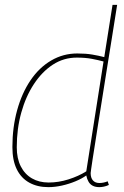

<svg xmlns="http://www.w3.org/2000/svg" viewBox="-20 -760 511 790"><path d="M389 10Q373 10 362 4.5Q351 -1 344.5 -12Q338 -23 335 -38Q317 -25 290.5 -14Q264 -3 235 3.5Q206 10 179 10Q134 10 100.5 -8.5Q67 -27 49 -63.5Q31 -100 31 -155Q31 -236 50.5 -306.5Q70 -377 105.5 -429.5Q141 -482 190.5 -511Q240 -540 298 -540Q333 -540 359.5 -535.5Q386 -531 409 -525L443 -740H462Q451 -667 439.5 -598.5Q428 -530 418.5 -468Q409 -406 400 -351.5Q391 -297 384 -251Q377 -205 371 -168Q365 -131 361 -104.5Q357 -78 355 -64Q353 -50 353 -48Q353 -28 362.5 -17.5Q372 -7 389 -7Q398 -7 407 -9Q416 -11 423 -14L428 1Q417 6 407 8Q397 10 389 10ZM180 -9Q221 -9 262 -22Q303 -35 335 -55L406 -507Q384 -513 357.5 -518Q331 -523 296 -523Q242 -523 197.5 -494Q153 -465 119.5 -414Q86 -363 67.5 -296.5Q49 -230 49 -154Q49 -108 65.5 -75.5Q82 -43 111.5 -26Q141 -9 180 -9Z"/></svg>

Font: Georama ExtraCondensed Thin Thin
Style: Italic
Weight: 250
Italic angle: -9°
Version: Version 1.001